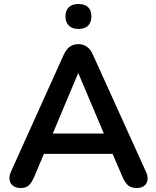

<svg xmlns="http://www.w3.org/2000/svg" viewBox="-20 -934 784 962"><path d="M84 8Q60 8 45.5 -3Q31 -14 28 -32.5Q25 -51 35 -74L299 -659Q312 -688 330.5 -700.5Q349 -713 373 -713Q396 -713 414.5 -700.5Q433 -688 446 -659L711 -74Q722 -51 719 -32Q716 -13 702 -2.5Q688 8 665 8Q637 8 621.5 -5.5Q606 -19 594 -47L529 -198L583 -163H161L215 -198L151 -47Q138 -18 124 -5Q110 8 84 8ZM371 -566 231 -233 205 -265H539L514 -233L373 -566ZM373 -789Q342 -789 325 -805.5Q308 -822 308 -852Q308 -882 325 -898Q342 -914 373 -914Q405 -914 421.5 -898Q438 -882 438 -852Q438 -822 421.5 -805.5Q405 -789 373 -789Z"/></svg>

Font: Nunito ExtraLight
Style: Bold
Weight: 700
Version: Version 3.602